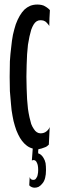

<svg xmlns="http://www.w3.org/2000/svg" viewBox="-20 -664 256 862"><path d="M204.1 -618.2Q204.1 -618.2 204.1 -618.2Q204.1 -618.2 204.1 -618.2Q201.2 -622.1 196.3 -626Q190.4 -630.9 183.6 -634.8Q176.8 -639.6 167 -641.6Q158.2 -643.6 147.5 -643.6Q147.5 -643.6 147.5 -643.6Q147.5 -643.6 147.5 -643.6Q129.9 -643.6 115.2 -637.7Q101.6 -631.8 89.8 -621.1Q78.1 -609.4 68.4 -592.8Q58.6 -576.2 50.8 -554.7Q43.9 -533.2 38.1 -507.8Q33.2 -482.4 30.3 -452.1Q26.4 -421.9 24.4 -388.7Q23.4 -355.5 23.4 -319.3Q23.4 -319.3 23.4 -319.3Q23.4 -319.3 23.4 -319.3Q23.4 -285.2 24.4 -254.9Q26.4 -224.6 29.3 -197.3Q31.2 -168.9 36.1 -144.5Q40 -120.1 46.9 -98.6Q52.7 -78.1 61.5 -60.5Q69.3 -43.9 79.1 -31.2Q88.9 -18.6 100.6 -9.8Q112.3 -1 127 2.9Q127 2.9 125 30.3Q123 56.6 123 56.6Q123 56.6 123 56.6Q123 56.6 123 56.6Q124 56.6 126 55.7Q127 55.7 127.9 54.7Q128.9 54.7 129.9 54.7Q129.9 54.7 130.9 54.7Q130.9 54.7 130.9 54.7Q130.9 54.7 130.9 54.7Q140.6 54.7 145.5 66.4Q151.4 77.1 151.4 99.6Q151.4 99.6 151.4 99.6Q151.4 99.6 151.4 99.6Q151.4 111.3 149.4 119.1Q148.4 127.9 144.5 132.8Q141.6 138.7 137.7 141.6Q133.8 143.6 128.9 143.6Q128.9 143.6 128.9 143.6Q128.9 143.6 128.9 143.6Q124 143.6 119.1 140.6Q115.2 137.7 113.3 130.9Q113.3 130.9 112.3 149.4Q111.3 168 111.3 168Q111.3 168 111.3 168Q111.3 168 111.3 168Q115.2 172.9 122.1 175.8Q127.9 178.7 135.7 178.7Q135.7 178.7 135.7 178.7Q135.7 178.7 135.7 178.7Q144.5 178.7 153.3 174.8Q162.1 169.9 169.9 160.2Q178.7 150.4 182.6 134.8Q186.5 120.1 186.5 99.6Q186.5 99.6 186.5 99.6Q186.5 99.6 186.5 99.6Q186.5 82 184.6 68.4Q181.6 54.7 175.8 45.9Q170.9 37.1 164.1 31.2Q158.2 26.4 151.4 24.4Q151.4 24.4 151.4 14.6Q152.3 5.9 152.3 5.9Q152.3 5.9 152.3 5.9Q152.3 5.9 152.3 5.9Q159.2 4.9 166 2.9Q172.9 1 179.7 -2Q186.5 -3.9 191.4 -7.8Q196.3 -11.7 199.2 -14.6Q199.2 -14.6 201.2 -54.7Q203.1 -93.8 203.1 -93.8Q203.1 -93.8 203.1 -93.8Q203.1 -93.8 203.1 -93.8Q201.2 -87.9 197.3 -83Q193.4 -78.1 188.5 -74.2Q182.6 -69.3 175.8 -67.4Q169.9 -65.4 162.1 -65.4Q162.1 -65.4 162.1 -65.4Q162.1 -65.4 162.1 -65.4Q153.3 -65.4 145.5 -70.3Q137.7 -75.2 131.8 -85Q125 -94.7 120.1 -107.4Q116.2 -121.1 112.3 -137.7Q108.4 -155.3 105.5 -175.8Q103.5 -195.3 101.6 -218.8Q100.6 -242.2 99.6 -267.6Q98.6 -292 98.6 -319.3Q98.6 -319.3 98.6 -319.3Q98.6 -319.3 98.6 -319.3Q98.6 -345.7 99.6 -371.1Q100.6 -396.5 101.6 -419.9Q103.5 -443.4 105.5 -462.9Q108.4 -482.4 112.3 -500Q116.2 -517.6 120.1 -530.3Q125 -543.9 130.9 -553.7Q136.7 -563.5 144.5 -568.4Q152.3 -573.2 161.1 -573.2Q161.1 -573.2 161.1 -573.2Q161.1 -573.2 161.1 -573.2Q168.9 -573.2 175.8 -571.3Q182.6 -568.4 186.5 -565.4Q191.4 -560.5 195.3 -555.7Q199.2 -551.8 201.2 -546.9Q201.2 -546.9 202.1 -582Q204.1 -618.2 204.1 -618.2Z"/></svg>

Font: AgendaMediumCondGoodkids
Style: AgendaMediumCondGoodkids
Weight: 500
Designer: ""
Version: ""